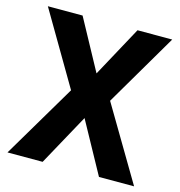

<svg xmlns="http://www.w3.org/2000/svg" viewBox="-106 -806 846 900"><g transform="rotate(15 317.5 -355.5)"><path d="M317.9 -465.8 451.2 -710.9H619.6L412.6 -358.4L625 0H454.6L317.9 -249L181.2 0H10.7L223.1 -358.4L16.1 -710.9H184.6Z"/></g></svg>

Font: Robotiche
Style: Bold
Weight: 700
Designer: Google
Version: Version 2.001150; 2014